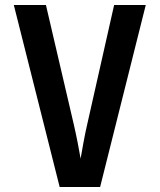

<svg xmlns="http://www.w3.org/2000/svg" viewBox="-20 -750 640 770"><path d="M219.3 0 35.4 -730H164.2L275.2 -254.1Q283.5 -218.4 291.4 -178.5Q299.3 -138.6 303.3 -113.9Q307.3 -138.6 314.8 -178.7Q322.2 -218.9 330.6 -255.1L437.7 -730H564.6L381.5 0Z"/></svg>

Font: Atlassian Mono
Style: Regular
Weight: 400
Monospace: yes
Designer: Philipp Nurullin, Konstantin Bulenkov
Foundry: Modifications by Atlassian Pty Ltd, manufactured by JetBrains
Version: Version 2.304